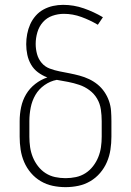

<svg xmlns="http://www.w3.org/2000/svg" viewBox="-20 -763 540 791"><path d="M250 8Q223 8 197 2.5Q171 -3 148 -16.5Q125 -30 107.5 -50.5Q90 -71 79.5 -95.5Q69 -120 65 -146.5Q61 -173 61 -200V-264Q61 -293 67 -321.5Q73 -350 87.5 -374.5Q102 -399 125 -417Q148 -435 175 -444Q154 -452 136.5 -465Q119 -478 108 -497Q97 -516 92.5 -537.5Q88 -559 88 -581Q88 -602 92 -623Q96 -644 104.5 -663Q113 -682 127 -698Q141 -714 159.5 -724Q178 -734 198.5 -738.5Q219 -743 240 -743Q284 -743 325.5 -728.5Q367 -714 404 -692L383 -661Q351 -680 315.5 -693Q280 -706 243 -706Q219 -706 196 -698Q173 -690 157 -672Q141 -654 134 -630Q127 -606 127 -582Q127 -561 132.5 -540.5Q138 -520 151.5 -504Q165 -488 185 -480.5Q205 -473 225.5 -469Q246 -465 266.5 -461Q287 -457 307.5 -451.5Q328 -446 347 -437Q366 -428 382 -415Q398 -402 410 -384.5Q422 -367 429 -347Q436 -327 437.5 -306Q439 -285 439 -264V-200Q439 -173 435 -146.5Q431 -120 420.5 -95.5Q410 -71 392.5 -50.5Q375 -30 352 -16.5Q329 -3 303 2.5Q277 8 250 8ZM250 -29Q272 -29 293 -33.5Q314 -38 332 -49.5Q350 -61 363.5 -78.5Q377 -96 385 -116Q393 -136 396 -157Q399 -178 399 -200V-264Q399 -288 395.5 -312Q392 -336 380 -356.5Q368 -377 348.5 -391.5Q329 -406 306.5 -413.5Q284 -421 261 -425.5Q238 -430 214 -434Q187 -429 163.5 -412.5Q140 -396 126 -372Q112 -348 106.5 -320Q101 -292 101 -264V-200Q101 -178 104 -157Q107 -136 115 -116Q123 -96 136.5 -78.5Q150 -61 168 -49.5Q186 -38 207 -33.5Q228 -29 250 -29Z"/></svg>

Font: Zed Sans Extralight
Style: Regular
Weight: 200
Designer: Belleve Invis
Foundry: Belleve Invis
Version: Version 1.0.0; ttfautohint (v1.8.4)